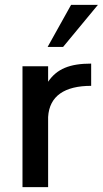

<svg xmlns="http://www.w3.org/2000/svg" viewBox="-20 -774 425 794"><path d="M179 -290C184 -377 247 -419 357 -419V-511C268 -511 215 -489 179 -436V-500H73V0H179ZM385 -754H274L177 -580H241Z"/></svg>

Font: Perun Medium
Style: Regular
Weight: 500
Foundry: Copyright (c) Stefan Peev, Context Ltd, 2016
Version: Version 1.089